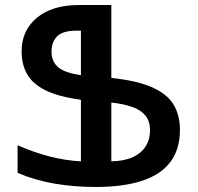

<svg xmlns="http://www.w3.org/2000/svg" viewBox="-20 -734 787 764"><path d="M361 10Q273 10 196 -3.5Q119 -17 50 -46V-156Q116 -127 179 -111Q242 -95 302 -92V-337Q213 -349 161.5 -374.5Q110 -400 88 -438.5Q66 -477 66 -530Q66 -613 127 -663.5Q188 -714 294 -714H423V-424Q526 -413 585.5 -386.5Q645 -360 670.5 -318Q696 -276 696 -217Q696 -140 658 -89.5Q620 -39 545 -14.5Q470 10 361 10ZM423 -92Q474 -93 508 -108.5Q542 -124 559.5 -151.5Q577 -179 577 -215Q577 -253 557.5 -275.5Q538 -298 503.5 -309.5Q469 -321 423 -326ZM302 -435V-612H284Q230 -612 207.5 -589.5Q185 -567 185 -529Q185 -489 211.5 -466.5Q238 -444 302 -435Z"/></svg>

Font: Noto Sans Armenian SemiBold
Style: Regular
Weight: 600
Designer: Monotype Design Team
Foundry: Monotype Imaging Inc.
Version: Version 2.007